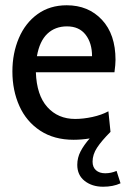

<svg xmlns="http://www.w3.org/2000/svg" viewBox="-20 -520 479 728"><path d="M437 175Q409 188 371 188Q329 188 301 166Q273 144 273 105Q273 78 285.5 54Q298 30 320 5Q288 10 259 10Q185 10 132.5 -24.5Q80 -59 53.5 -118Q27 -177 27 -249Q27 -318 51.5 -375.5Q76 -433 122.5 -466.5Q169 -500 233 -500Q315 -500 366.5 -445Q418 -390 418 -293Q418 -276 414 -246H116Q119 -159 159.5 -114Q200 -69 265 -69Q296 -69 330.5 -76.5Q365 -84 391 -98L399 -20Q365 14 348 40Q331 66 331 93Q331 114 344 125.5Q357 137 379 137Q401 137 422 128ZM120 -307H329Q329 -357 304.5 -388.5Q280 -420 234 -420Q189 -420 159.5 -392Q130 -364 120 -307Z"/></svg>

Font: Cabin Condensed
Style: Regular
Weight: 400
Width: 3
Designer: Pablo Impallari
Foundry: Pablo Impallari. http://www.impallari.com Igino Marini. http://www.ikern.com
Version: Version 2.200